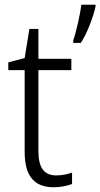

<svg xmlns="http://www.w3.org/2000/svg" viewBox="-20 -780 423 810"><path d="M383 -752V-760H323C319 -722 300 -639 289 -610V-599H321C348 -640 374 -710 383 -752ZM217 -40C164 -40 142 -75 142 -143V-484H281V-532H142V-658H104L84 -535L15 -517V-484H84V-140C84 -35 126 10 207 10C237 10 264 4 284 -4V-52C266 -45 242 -40 217 -40Z"/></svg>

Font: Noto Sans Bengali SemiCondensed Light
Style: Regular
Weight: 300
Width: 4
Designer: Joana Ranito - Universal Thirst; Jelle Bosma - Monotype Design Team
Foundry: Universal Thirst ehf.
Version: Version 3.000